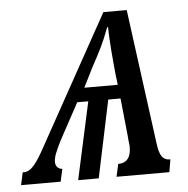

<svg xmlns="http://www.w3.org/2000/svg" viewBox="-89 -579 610 623"><g transform="rotate(-5 216.0 -268.0)"><path d="M-45 0H84L93 -41C78 -42 71 -53 71 -65C71 -81 78 -98 96 -134L160 -252H196L141 0H208L261 -252H301L314 -126C314 -115 317 -104 317 -93C317 -60 304 -41 275 -41L266 0H438L445 -41C419 -41 410 -58 405 -95L346 -536H270L39 -119C10 -66 -8 -41 -32 -41H-36ZM187 -297 219 -361C244 -407 259 -435 278 -486H281C281 -443 288 -369 292 -329L296 -297Z"/></g></svg>

Font: Noto Serif ExtraCondensed
Style: Italic
Weight: 400
Width: 2
Italic angle: -12°
Designer: Monotype Design Team
Foundry: Monotype Imaging Inc.
Version: Version 2.014